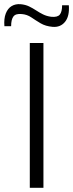

<svg xmlns="http://www.w3.org/2000/svg" viewBox="-49 -895 348 915"><path d="M158 -690V0H93V-690ZM49 -875Q72 -873 89.5 -864.5Q107 -856 123 -845.5Q139 -835 156 -826.5Q173 -818 195 -815Q225 -812 236 -825.5Q247 -839 247 -870H279Q283 -818 261 -791Q239 -764 202 -767Q168 -770 144.5 -784Q121 -798 100.5 -812Q80 -826 55 -828Q26 -831 15 -816.5Q4 -802 4 -770H-28Q-31 -806 -21.5 -830.5Q-12 -855 6.5 -866Q25 -877 49 -875Z"/></svg>

Font: Exo 2 Light
Style: Regular
Weight: 300
Designer: Natanael Gama
Foundry: Natanael Gama
Version: Version 2.010